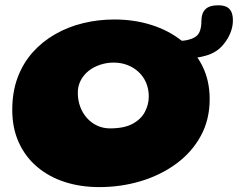

<svg xmlns="http://www.w3.org/2000/svg" viewBox="-20 -672 922 744"><path d="M364 53Q292 53 230.5 33Q169 13 123.5 -25.8Q78 -64.5 52.8 -120Q27.5 -175.5 27.5 -246.5Q27.5 -315.5 48.2 -371.2Q69 -427 106.5 -469Q144 -511 193.8 -539.5Q243.5 -568 302 -582.2Q360.5 -596.5 423 -596.5Q499.5 -596.5 566.2 -575.5Q633 -554.5 684 -514.2Q735 -474 763.8 -417Q792.5 -360 792.5 -288Q792.5 -208.5 758 -145.2Q723.5 -82 663.2 -37.8Q603 6.5 526 29.8Q449 53 364 53ZM406.5 -174.5Q461 -174.5 493.8 -192.2Q526.5 -210 541.5 -238.5Q556.5 -267 556.5 -298Q556.5 -327.5 546 -351.8Q535.5 -376 517 -393.2Q498.5 -410.5 473.8 -420Q449 -429.5 420.5 -429.5Q393.5 -429.5 368.5 -421.2Q343.5 -413 324 -397.8Q304.5 -382.5 293 -360.8Q281.5 -339 281.5 -312.5Q281.5 -283.5 290.8 -258.5Q300 -233.5 316.8 -214.8Q333.5 -196 356.5 -185.2Q379.5 -174.5 406.5 -174.5ZM683.5 -444.5Q670.5 -444.5 658.8 -452.8Q647 -461 647 -480Q647 -492 654.2 -503Q661.5 -514 681.5 -514Q702 -514 724.2 -522.5Q746.5 -531 753.5 -549Q757 -557.5 758.8 -568Q760.5 -578.5 760.5 -591.5Q760.5 -620.5 775.8 -636Q791 -651.5 826 -651.5Q844.5 -651.5 857 -645.8Q869.5 -640 876 -627Q882.5 -614 882.5 -592.5Q882.5 -568 872.5 -543.8Q862.5 -519.5 846 -500Q821.5 -469.5 780.2 -457Q739 -444.5 683.5 -444.5Z"/></svg>

Font: Gluten
Style: Bold
Weight: 700
Designer: Tyler Finck
Foundry: Etcetera Type Company
Version: Version 1.204